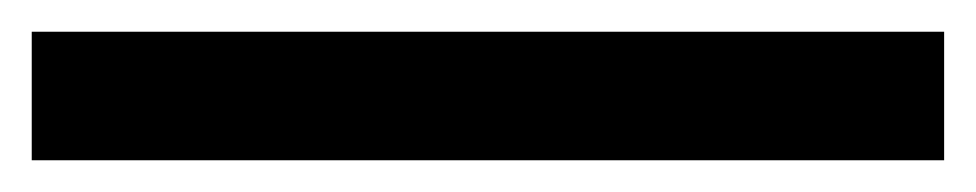

<svg xmlns="http://www.w3.org/2000/svg" viewBox="-20 50 615 121"><path d="M0 151H575V70H0Z"/></svg>

Font: Geom Medium
Style: Bold
Weight: 500
Version: Version 1.102